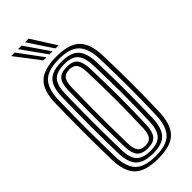

<svg xmlns="http://www.w3.org/2000/svg" viewBox="-315 -1036 1088 1088"><g transform="rotate(-45 229.0 -491.5)"><path d="M228.8 9.2Q127 9.2 83.2 -33.9Q39.5 -77 37.5 -174Q36 -241.5 35.4 -297.9Q34.8 -354.2 34.9 -406.1Q35 -458 35.6 -511.5Q36.2 -565 37.5 -626.8Q39.5 -723.8 83.4 -766.5Q127.2 -809.2 228.8 -809.2Q328.8 -809.2 372.4 -766.4Q416 -723.5 419 -626.8Q421 -560.5 422 -503.6Q423 -446.8 422.9 -393.9Q422.8 -341 421.9 -287.4Q421 -233.8 419 -174Q415.8 -77.8 372.8 -34.2Q329.8 9.2 228.8 9.2ZM228.8 -11.5Q316.2 -11.5 353.4 -50.2Q390.5 -89 393.2 -174.8Q395 -235.2 396 -289Q397 -342.8 397 -395.4Q397 -448 396.1 -504.4Q395.2 -560.8 393.2 -626Q390.5 -711.5 353.1 -750Q315.8 -788.5 228.8 -788.5Q139.5 -788.5 102.4 -749.9Q65.2 -711.2 63.2 -626.2Q61.8 -558.8 61.1 -502.4Q60.5 -446 60.6 -394.2Q60.8 -342.5 61.4 -289.2Q62 -236 63.2 -174.5Q65.2 -89.2 102.4 -50.4Q139.5 -11.5 228.8 -11.5ZM228.8 -32.2Q153.8 -32.2 122.4 -66Q91 -99.8 89.2 -175Q87.8 -242.5 87 -298.8Q86.2 -355 86.4 -406.6Q86.5 -458.2 87.1 -511.4Q87.8 -564.5 89.2 -625.8Q90.8 -701 122.5 -734.4Q154.2 -767.8 228.8 -767.8Q303.2 -767.8 334.1 -733.6Q365 -699.5 367.5 -625Q369.5 -558.2 370.4 -502Q371.2 -445.8 371.2 -394Q371.2 -342.2 370.2 -289.2Q369.2 -236.2 367.5 -175.5Q365 -102 334.5 -67.1Q304 -32.2 228.8 -32.2ZM228.8 -53.2Q289.2 -53.2 314.4 -82.6Q339.5 -112 341.5 -176.5Q343.5 -239.5 344.5 -293.5Q345.5 -347.5 345.5 -398.9Q345.5 -450.2 344.5 -504.9Q343.5 -559.5 341.5 -624Q339.5 -686.2 315.4 -716.5Q291.2 -746.8 228.8 -746.8Q166.8 -746.8 141.5 -717.6Q116.2 -688.5 115 -625Q113.5 -559 112.9 -503.2Q112.2 -447.5 112.2 -395.8Q112.2 -344 113 -290.5Q113.8 -237 115 -175.5Q116.2 -109.8 142.5 -81.5Q168.8 -53.2 228.8 -53.2ZM228.8 -74Q180.8 -74 161.4 -98.4Q142 -122.8 140.8 -176Q139 -265.8 138.4 -336.8Q137.8 -407.8 138.5 -475.9Q139.2 -544 140.8 -624.8Q142 -677.8 161.4 -701.9Q180.8 -726 228.8 -726Q277.2 -726 295.8 -700.5Q314.2 -675 315.8 -623.2Q317.8 -559.2 318.8 -505.1Q319.8 -451 319.8 -400.1Q319.8 -349.2 318.8 -295.1Q317.8 -241 315.8 -177Q314.2 -124.5 295.2 -99.2Q276.2 -74 228.8 -74ZM228.8 -94.8Q262.5 -94.8 275.5 -115.1Q288.5 -135.5 290 -177.8Q292 -242.2 292.9 -296.2Q293.8 -350.2 293.8 -401Q293.8 -451.8 292.9 -505.4Q292 -559 290 -622.5Q288.5 -667.2 274.8 -686.2Q261 -705.2 228.8 -705.2Q196 -705.2 181.8 -686.6Q167.5 -668 166.5 -624Q164.8 -536.2 164.1 -465.5Q163.5 -394.8 164.2 -326.5Q165 -258.2 166.5 -176.8Q167.5 -134.5 180.8 -114.6Q194 -94.8 228.8 -94.8ZM161.8 -845 49 -992H77.8L186.2 -845ZM209.8 -845 104.8 -992H133.2L234.2 -845ZM257.5 -845 160.2 -992H189L282.2 -845Z"/></g></svg>

Font: Big Shoulders Inline Display Thin ExtraBold
Style: Regular
Weight: 800
Version: Version 2.002